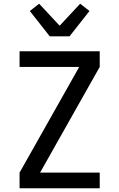

<svg xmlns="http://www.w3.org/2000/svg" viewBox="-20 -1010 640 1030"><path d="M85 0V-84L405 -651H85V-735H515V-651L195 -84H515V0ZM247 -815 140 -951 190 -990 300 -872 410 -990 460 -951 353 -815Z"/></svg>

Font: Iosevka Fixed Medium Extended
Style: Regular
Weight: 500
Width: 7
Monospace: yes
Designer: Belleve Invis
Foundry: Belleve Invis
Version: Version 24.1.1; ttfautohint (v1.8.4)